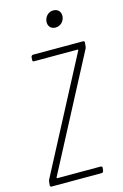

<svg xmlns="http://www.w3.org/2000/svg" viewBox="-134 -958 654 1017"><g transform="rotate(-15 192.5 -449.5)"><path d="M255 -808C282 -808 302 -827 306 -853C309 -880 293 -899 267 -899C241 -899 221 -880 217 -853C214 -827 230 -808 255 -808ZM17 0H291C297 0 301 -4 302 -10L304 -25C305 -31 301 -35 295 -35H58C55 -35 54 -38 55 -40L380 -659C382 -664 383 -667 383 -671L385 -690C386 -696 383 -700 377 -700H103C98 -700 93 -696 92 -690L91 -675C90 -669 93 -665 99 -665H338C341 -665 341 -662 340 -660L15 -41C12 -36 12 -33 11 -29L9 -10C8 -4 12 0 17 0Z"/></g></svg>

Font: Barlow Condensed ExtraLight
Style: Italic
Weight: 275
Width: 3
Italic angle: -7°
Designer: Jeremy Tribby
Foundry: Tribby Type
Version: Version 1.422;hotconv 1.0.109;makeotfexe 2.5.65596